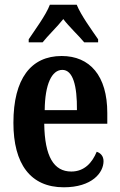

<svg xmlns="http://www.w3.org/2000/svg" viewBox="-20 -786 509 816"><path d="M102 -619V-606H161C183 -634 224 -673 249 -705C273 -673 315 -634 338 -606H397V-619C371 -657 324 -721 306 -766H192C175 -721 127 -657 102 -619ZM251 10C371 10 420 -52 420 -101C420 -123 407 -136 391 -141C372 -95 339 -57 283 -57C209 -57 170 -120 168 -260H436V-306C436 -464 362 -548 242 -548C112 -548 37 -452 37 -264C37 -90 109 10 251 10ZM307 -318H170C171 -428 200 -489 245 -489C290 -489 308 -422 307 -318Z"/></svg>

Font: Noto Serif Bengali ExtraCondensed
Style: Bold
Weight: 700
Width: 2
Designer: Juan Bruce, Universal Thirst, Indian Type Foundry and the Monotype Design Team.
Foundry: Monotype Imaging Inc.
Version: Version 2.003